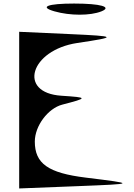

<svg xmlns="http://www.w3.org/2000/svg" viewBox="-20 -1026 754 1081"><path d="M88 35 419 22C745 9 746 9 463 -26C251 -52 176 -105 176 -229C176 -317 250 -416 331 -437C477 -475 476 -477 326 -487C78 -503 150 -744 415 -784C643 -818 640 -822 375 -834L88 -847ZM287 -962C375 -937 488 -937 551 -962C613 -987 547 -1006 397 -1006C247 -1006 199 -987 287 -962Z"/></svg>

Font: Venom Sans
Style: Regular
Weight: 400
Version: Version 1.001